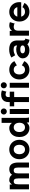

<svg xmlns="http://www.w3.org/2000/svg" viewBox="2116 -2901 797 5069"><g transform="rotate(-90 2514.5 -366.5)"><path d="M338.9 0H470.7V-279.3Q470.7 -319.6 476.9 -347Q483.2 -374.5 500 -388.7Q516.8 -402.8 548.6 -402.8Q580.3 -402.8 597.2 -388.7Q614 -374.5 620.2 -347Q626.5 -319.6 626.5 -279.3V0H758.3V-279.3Q758.3 -400.1 714.4 -460.1Q670.4 -520 579.8 -520Q531 -520 494.5 -501.5Q458 -482.9 435.1 -446.8Q413.3 -483.6 377.6 -501.8Q341.8 -520 292.2 -520Q267.1 -520 248.8 -512.1Q230.5 -504.2 217.4 -492.3Q204.3 -480.5 194.7 -468.8Q185.1 -457 177.2 -449.2V-507.8H51.3V0H183.1V-279.3Q183.1 -319.6 189.3 -347Q195.6 -374.5 212.4 -388.7Q229.2 -402.8 261 -402.8Q292.7 -402.8 309.6 -388.7Q326.4 -374.5 332.6 -347Q338.9 -319.6 338.9 -279.3Z M978 -253.9Q978 -286.6 986.1 -313.8Q994.1 -341.1 1009.9 -361.1Q1025.6 -381.1 1048.8 -392Q1072 -402.8 1102.1 -402.8Q1132.1 -402.8 1155.3 -392Q1178.5 -381.1 1194.2 -361.1Q1210 -341.1 1218 -313.8Q1226.1 -286.6 1226.1 -253.9Q1226.1 -221.4 1218 -194.1Q1210 -166.7 1194.2 -146.7Q1178.5 -126.7 1155.3 -115.8Q1132.1 -105 1102.1 -105Q1072 -105 1048.8 -116.1Q1025.6 -127.2 1009.9 -147.5Q994.1 -167.7 986.1 -194.8Q978 -221.9 978 -253.9ZM846.2 -253.9Q846.2 -176.8 879.6 -116.7Q913.1 -56.6 970.9 -22.2Q1028.8 12.2 1102.1 12.2Q1175.5 12.2 1233.3 -22.2Q1291 -56.6 1324.5 -116.7Q1357.9 -176.8 1357.9 -253.9Q1357.9 -331.1 1324.5 -391.1Q1291 -451.2 1233.3 -485.6Q1175.5 -520 1102.1 -520Q1028.8 -520 970.9 -485.6Q913.1 -451.2 879.6 -391.1Q846.2 -331.1 846.2 -253.9Z M1808.6 -251.5Q1808.6 -207.5 1794.1 -174.6Q1779.5 -141.6 1752.3 -123.3Q1725.1 -105 1687 -105Q1648.4 -105 1620.6 -123.9Q1592.8 -142.8 1577.9 -176.4Q1563 -210 1563 -253.9Q1563 -297.9 1577.9 -331.4Q1592.8 -365 1620.6 -383.9Q1648.4 -402.8 1687 -402.8Q1725.8 -402.8 1752.9 -383.3Q1780 -363.8 1794.3 -329.6Q1808.6 -295.4 1808.6 -251.5ZM1937.5 -82V-722.7H1805.7V-449.2Q1794.2 -464.6 1775.5 -480.8Q1756.8 -497.1 1730.8 -508.5Q1704.8 -520 1671.1 -520Q1597.9 -520 1543.9 -485.6Q1490 -451.2 1460.6 -391.1Q1431.2 -331.1 1431.2 -253.9Q1431.2 -176.8 1460.6 -116.7Q1490 -56.6 1543.9 -22.2Q1597.9 12.2 1671.1 12.2Q1704.8 12.2 1732.8 0.9Q1760.7 -10.5 1781 -27Q1801.3 -43.5 1811.5 -58.6Q1811.5 -36.6 1816.4 -18.3Q1821.3 0 1821.3 0H1948.2Q1948.2 0 1945.6 -10Q1942.9 -20 1940.2 -38.6Q1937.5 -57.1 1937.5 -82Z M2040 0H2171.9V-507.8H2040ZM2025.9 -665Q2025.9 -631.6 2049.2 -608.3Q2072.5 -585 2106 -585Q2139.4 -585 2162.7 -608.3Q2186 -631.6 2186 -665Q2186 -698.5 2162.7 -721.8Q2139.4 -745.1 2106 -745.1Q2072.5 -745.1 2049.2 -721.8Q2025.9 -698.5 2025.9 -665Z M2628.9 -595.7 2662.1 -714.4Q2643.6 -722.2 2616.9 -728.5Q2590.3 -734.9 2557.9 -734.9Q2489.5 -734.9 2444.3 -711.7Q2399.2 -688.5 2376.7 -645.8Q2354.2 -603 2354.2 -544.4V-507.8H2241.5V-390.6H2354.2V0H2486.1V-390.6H2628.9V-507.8H2486.1V-544.4Q2486.1 -569.1 2494.4 -585.4Q2502.7 -601.8 2519 -609.7Q2535.4 -617.7 2558.8 -617.7Q2577.6 -617.7 2598 -611.3Q2618.4 -605 2628.9 -595.7Z M2731.9 0H2863.8V-507.8H2731.9ZM2717.8 -665Q2717.8 -631.6 2741.1 -608.3Q2764.4 -585 2797.9 -585Q2831.3 -585 2854.6 -608.3Q2877.9 -631.6 2877.9 -665Q2877.9 -698.5 2854.6 -721.8Q2831.3 -745.1 2797.9 -745.1Q2764.4 -745.1 2741.1 -721.8Q2717.8 -698.5 2717.8 -665Z M3083.5 -253.9Q3083.5 -286.6 3091.6 -313.8Q3099.6 -341.1 3115.4 -361.1Q3131.1 -381.1 3154.3 -392Q3177.5 -402.8 3207.5 -402.8Q3252.4 -402.8 3281 -381.5Q3309.6 -360.1 3322.5 -319.8L3434.8 -384.8Q3403.6 -449.2 3344 -484.6Q3284.4 -520 3207.5 -520Q3134.3 -520 3076.4 -485.6Q3018.6 -451.2 2985.1 -391.1Q2951.7 -331.1 2951.7 -253.9Q2951.7 -176.8 2985.2 -116.7Q3018.8 -56.6 3076.8 -22.2Q3134.8 12.2 3208 12.2Q3284.9 12.2 3344.5 -23.3Q3404.1 -58.8 3435.3 -123L3323 -188Q3310.1 -147.9 3281.5 -126.5Q3252.9 -105 3208 -105Q3178 -105 3154.8 -115.8Q3131.6 -126.7 3115.7 -146.7Q3099.9 -166.7 3091.7 -194.1Q3083.5 -221.4 3083.5 -253.9Z M3723.6 12.2Q3789.1 12.2 3835.9 -12.3Q3882.8 -36.9 3908 -77.6Q3933.1 -118.4 3933.1 -167.2Q3933.1 -216.1 3910.9 -254.4Q3888.7 -292.7 3846.6 -314.8Q3804.4 -336.9 3745.1 -336.9Q3676.8 -336.9 3623.4 -314.2Q3570.1 -291.5 3539.4 -252.6Q3508.8 -213.6 3508.8 -164.8Q3508.8 -116 3533.9 -75.8Q3559.1 -35.6 3607.2 -11.7Q3655.3 12.2 3723.6 12.2ZM3849.6 -167.2Q3849.6 -147.7 3836.2 -133.8Q3822.8 -119.9 3799.2 -112.4Q3775.6 -105 3745.1 -105Q3693.8 -105 3667.2 -121.5Q3640.6 -137.9 3640.6 -167.2Q3640.6 -196.5 3667.2 -213Q3693.8 -229.5 3745.1 -229.5Q3779.3 -229.5 3802.6 -222Q3825.9 -214.6 3837.8 -200.7Q3849.6 -186.8 3849.6 -167.2ZM3981.4 -147.5V-301.8Q3981.4 -387.2 3950 -435.3Q3918.5 -483.4 3864.9 -502.9Q3811.3 -522.5 3745.1 -522.5Q3679.2 -522.5 3631 -507.9Q3582.8 -493.4 3556.5 -478.9Q3530.3 -464.4 3530.3 -464.4L3590.3 -363.8Q3590.3 -363.8 3608.4 -374.3Q3626.5 -384.8 3660.9 -395.3Q3695.3 -405.8 3744.9 -405.8Q3772.5 -405.8 3792.2 -400.1Q3812 -394.5 3824.7 -383.3Q3837.4 -372.1 3843.5 -355.6Q3849.6 -339.1 3849.6 -316.9V-224.1L3861.8 -214.1V-127.4L3849.6 -115.7Q3849.6 -95.7 3859.1 -74.5Q3868.7 -53.2 3887.3 -34.7Q3906 -16.1 3934.2 -3.5Q3962.4 9 4000 12.2L4029.8 -96.7Q4005.6 -96.7 3993.5 -111.1Q3981.4 -125.5 3981.4 -147.5Z M4426.5 -376 4464.4 -503.4Q4444.8 -511.7 4422.9 -515.9Q4400.9 -520 4375.5 -520Q4342 -520 4315.2 -509.6Q4288.3 -499.3 4268.1 -483.3Q4247.8 -467.3 4232.9 -449.2V-507.8H4106.9V0H4238.8V-279.3Q4238.8 -319.6 4248.9 -347Q4259 -374.5 4281.7 -388.7Q4304.4 -402.8 4342.3 -402.8Q4370.4 -402.8 4391.1 -396.1Q4411.9 -389.4 4426.5 -376Z M4529.3 -307.6V-205.1H4856.4L4947.3 -307.6ZM4858.6 -172.9Q4846.4 -141.4 4814.8 -123.2Q4783.2 -105 4736.3 -105Q4706.1 -105 4681.5 -116.1Q4657 -127.2 4639.3 -147.5Q4621.6 -167.7 4612.1 -194.8Q4602.5 -221.9 4602.5 -253.9Q4602.5 -286.6 4612.1 -313.8Q4621.6 -341.1 4639.3 -361.1Q4657 -381.1 4681.6 -392Q4706.3 -402.8 4736.3 -402.8Q4766.4 -402.8 4790.6 -392Q4814.9 -381.1 4832.2 -361.1Q4849.4 -341.1 4858.5 -313.8Q4867.7 -286.6 4867.7 -253.9Q4867.7 -240.7 4863.8 -228.5Q4859.9 -216.3 4856.4 -205.1H4988Q4989.7 -217 4991 -229.2Q4992.2 -241.5 4992.2 -253.9Q4992.2 -331.1 4958.7 -391.1Q4925.3 -451.2 4867.6 -485.6Q4809.8 -520 4736.3 -520Q4663.1 -520 4605.2 -485.6Q4547.4 -451.2 4513.9 -391.1Q4480.5 -331.1 4480.5 -253.9Q4480.5 -176.8 4513.8 -116.7Q4547.1 -56.6 4605.1 -22.2Q4663.1 12.2 4736.3 12.2Q4813.5 12.2 4876.2 -21.7Q4939 -55.7 4970.9 -120.6Z"/></g></svg>

Font: Giphurs
Style: Regular
Weight: 400
Version: Version 2.010